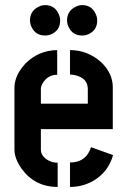

<svg xmlns="http://www.w3.org/2000/svg" viewBox="-20 -739 504 759"><path d="M98.6 -658.2Q98.6 -695.3 131.8 -711.9Q144.5 -718.8 158.2 -718.8Q196.3 -718.8 211.9 -683.6Q217.8 -670.9 217.8 -658.2Q217.8 -620.1 184.6 -604.5Q171.9 -598.6 158.2 -598.6Q120.1 -598.6 104.5 -632.8Q98.6 -645.5 98.6 -658.2ZM245.1 -658.2Q245.1 -695.3 278.3 -711.9Q291 -718.8 304.7 -718.8Q342.8 -718.8 358.4 -683.6Q364.3 -670.9 364.3 -658.2Q364.3 -620.1 331.1 -604.5Q318.4 -598.6 304.7 -598.6Q266.6 -598.6 251 -632.8Q245.1 -645.5 245.1 -658.2ZM37.1 -147.5V-395.5Q39.1 -443.4 81.1 -488.3Q132.8 -540 206.1 -541V-443.4Q168 -443.4 148.4 -409.2Q141.6 -397.5 141.6 -387.7V-329.1H327.1V-386.7Q327.1 -427.7 282.2 -440.4Q269.5 -444.3 256.8 -444.3V-541Q326.2 -541 379.9 -493.2Q424.8 -450.2 425.8 -396.5V-228.5H141.6V-147.5Q141.6 -122.1 169.9 -105.5Q187.5 -95.7 208 -95.7V0Q117.2 0 64.5 -73.2Q37.1 -113.3 37.1 -147.5ZM256.8 0V-96.7Q313.5 -96.7 335 -144.5Q337.9 -151.4 339.8 -157.2L426.8 -126Q409.2 -59.6 347.7 -23.4Q305.7 0 256.8 0Z"/></svg>

Font: Post No Bills Jaffna
Style: Bold
Weight: 700
Designer: Kosala Senevirathne, Siva Puranthara, Lasantha Premarathna, Tharique Azeez
Foundry: Mooniak
Version: Version 1.220 ; ttfautohint (v1.6)